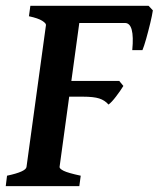

<svg xmlns="http://www.w3.org/2000/svg" viewBox="-23 -635 542 655"><path d="M498.5 -599.6Q496.1 -583 489.5 -555.7Q482.9 -528.3 475.6 -502.4Q468.3 -476.6 462.9 -463.9H428.2Q437 -556.6 403.3 -556.6H224.1L245.6 -615.2H483.9ZM397.9 -341.8Q387.7 -325.2 372.8 -305.7Q357.9 -286.1 347.2 -278.3Q334.5 -293 315.4 -299.1Q296.4 -305.2 259.8 -305.2H132.3L191.4 -358.9H383.8ZM321.3 -615.2 316.9 -579.6Q285.2 -576.2 266.8 -571.3Q248.5 -566.4 248 -560.1L180.2 -65.4Q179.7 -59.6 194.3 -52.2Q209 -44.9 252.4 -35.6L247.6 0H-3.4L1 -35.6Q65.4 -49.3 67.4 -65.4L133.8 -549.3Q134.8 -555.2 121.1 -564Q107.4 -572.8 75.7 -579.6L80.6 -615.2Z"/></svg>

Font: Gentium Plus
Style: Bold Italic
Weight: 700
Italic angle: -8°
Designer: Victor Gaultney, Annie Olsen, Iska Routamaa, Becca Hirsbrunner
Foundry: SIL International
Version: Version 6.101